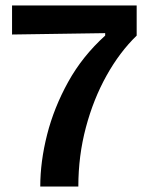

<svg xmlns="http://www.w3.org/2000/svg" viewBox="-20 -681 541 701"><path d="M127 0Q127 -91 152 -189.5Q177 -288 229 -382Q281 -476 364 -551V-560L24 -555V-661H479V-551Q417 -491 369 -405Q321 -319 293.5 -215.5Q266 -112 266 0Z"/></svg>

Font: Bricolage Grotesque 10pt SemiBold
Style: Regular
Weight: 600
Designer: Mathieu Triay
Foundry: Atelier Triay
Version: Version 1.000; ttfautohint (v1.8.4.7-5d5b);gftools[0.9.29]